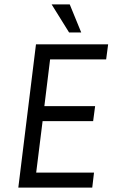

<svg xmlns="http://www.w3.org/2000/svg" viewBox="-20 -850 510 870"><path d="M398 0 406 -68H144L173 -301H402L411 -369H181L207 -581H461L470 -649H143L63 0ZM348 -703 296 -830H214L293 -703Z"/></svg>

Font: Gamestation Condensed
Style: Italic
Weight: 400
Width: 3
Designer: Jonas Hecksher
Foundry: Jonas Hecksher, Playtypeª, e-types AS
Version: Version 1.003